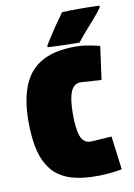

<svg xmlns="http://www.w3.org/2000/svg" viewBox="-86 -814 606 870"><g transform="rotate(-10 217.0 -379.0)"><path d="M25.4 -293.2Q25.4 -361.1 37.7 -412.5Q50 -463.9 72.3 -497.9Q94.5 -532 128.3 -553.3Q162.1 -574.7 202.4 -583.7Q242.7 -592.8 293.9 -592.8Q321.3 -592.8 345.6 -588.7Q369.9 -584.7 405.3 -576.2L384.3 -423.1L294.2 -429.2Q282.7 -429.9 273.7 -427.2Q264.6 -424.6 256.1 -415.8Q247.6 -407 241.9 -392Q236.3 -377 232.9 -352.1Q229.5 -327.1 229.5 -293.2Q229.5 -259 232.5 -234.3Q235.6 -209.5 240.8 -194.2Q246.1 -179 254.5 -170.4Q262.9 -161.9 272.2 -159.1Q281.5 -156.2 294.2 -157.2L384.3 -163.1L404.3 -8.8Q345.9 2 292 2Q263.4 2 239.5 -0.1Q215.6 -2.2 192.3 -7.2Q168.9 -12.2 149.9 -20.3Q130.9 -28.3 113.4 -40.8Q95.9 -53.2 82.5 -69.7Q69.1 -86.2 58.1 -108.2Q47.1 -130.1 40 -157.5Q33 -184.8 29.2 -218.9Q25.4 -252.9 25.4 -293.2ZM186 -646Q216.3 -694.8 261.5 -756.8Q298.1 -758.5 340.1 -758.5Q379.2 -758.5 429.4 -756.8Q434.3 -756.8 434.3 -752.7Q434.3 -748 414.6 -723.6Q401.1 -706.8 366.9 -668.5Q332.8 -630.1 315.7 -607.4Q244.1 -607.4 173.6 -611.3Q168.7 -611.8 168.7 -615.5Q168.7 -619.1 186 -646Z"/></g></svg>

Font: Digitalt
Style: Medium
Weight: 500
Designer: gluk
Foundry: gluk
Version: Version 0.60